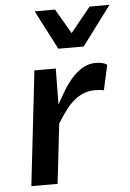

<svg xmlns="http://www.w3.org/2000/svg" viewBox="-55 -823 583 864"><g transform="rotate(-5 236.5 -391.0)"><path d="M110.4 -517.6H207Q206.1 -476.6 205.8 -436.3Q205.6 -396 205.1 -355.5Q220.2 -383.3 238.3 -413.6Q256.3 -443.8 278.3 -469Q300.3 -494.1 327.6 -510.7Q355 -527.3 389.2 -527.3Q403.3 -527.3 416.7 -524.2Q430.2 -521 439 -514.2L414.1 -401.4Q402.8 -403.8 393.3 -404.5Q383.8 -405.3 374.5 -405.3Q345.2 -405.3 321.5 -395.5Q297.9 -385.7 277.3 -368.2Q256.8 -350.6 238.3 -325.4Q219.7 -300.3 200.7 -269.5L169.9 0H51.3ZM472.7 -782.2 340.8 -605.5H226.1L134.8 -782.2H226.6L292 -670.4L382.8 -782.2Z"/></g></svg>

Font: Proza Libre
Style: Medium Italic
Weight: 500
Designer: Jasper de Waard
Foundry: Jasper de Waard
Version: Version 1.000; ttfautohint (v1.4.1.8-43bc)